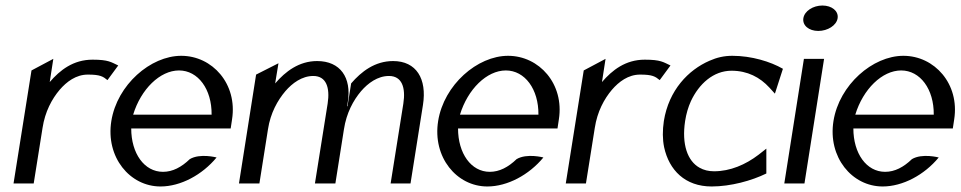

<svg xmlns="http://www.w3.org/2000/svg" viewBox="-20 -664 3477 695"><path d="M29 0H102L134 -201C143 -260 168 -306 196 -339C221 -368 255 -394 298 -394C343 -394 353 -387 369 -374L408 -427C382 -439 373 -448 315 -448C245 -448 197 -410 160 -367L173 -451L94 -409Z M383 -226C362 -95 450 11 561 11C634 11 712 -31 764 -94C764 -94 704 -110 667 -88C637 -59 605 -42 570 -42C502 -42 455 -109 455 -199H815L820 -232C840 -360 749 -462 636 -462C525 -462 404 -357 383 -226ZM462 -249C490 -341 559 -409 628 -409C697 -409 747 -341 746 -249Z M845 0H919L950 -196C959 -255 985 -301 1013 -334C1038 -363 1073 -389 1114 -389C1161 -389 1175 -347 1166 -289L1120 0H1192H1194L1225 -196C1234 -255 1259 -301 1287 -334C1312 -363 1347 -389 1388 -389C1435 -389 1449 -347 1440 -289L1394 0H1466L1511 -284C1526 -379 1487 -443 1403 -443C1337 -443 1288 -405 1251 -362L1238 -280L1236 -279L1239 -295C1253 -383 1212 -443 1128 -443C1062 -443 1013 -405 976 -362L988 -435L907 -394Z M1566 -226C1545 -95 1633 11 1744 11C1817 11 1895 -31 1947 -94C1947 -94 1887 -110 1850 -88C1820 -59 1788 -42 1753 -42C1685 -42 1638 -109 1638 -199H1998L2003 -232C2023 -360 1932 -462 1819 -462C1708 -462 1587 -357 1566 -226ZM1645 -249C1673 -341 1742 -409 1811 -409C1880 -409 1930 -341 1929 -249Z M2028 0H2101L2133 -201C2142 -260 2167 -306 2195 -339C2220 -368 2254 -394 2297 -394C2342 -394 2352 -387 2368 -374L2407 -427C2381 -439 2372 -448 2314 -448C2244 -448 2196 -410 2159 -367L2172 -451L2093 -409Z M2383 -226C2378 -192 2378 -160 2384 -131C2402 -48 2460 11 2556 11C2625 11 2701 -10 2754 -36V-126L2726 -104C2679 -68 2623 -44 2565 -44C2545 -44 2528 -48 2512 -57C2469 -81 2447 -141 2460 -226C2464 -252 2471 -276 2481 -298C2510 -360 2562 -408 2628 -408C2686 -408 2731 -384 2765 -347L2785 -325L2814 -415C2769 -441 2700 -462 2631 -462C2601 -462 2575 -456 2548 -444C2472 -411 2401 -338 2383 -226Z M2888 -598C2884 -572 2908 -552 2942 -552C2976 -552 3008 -572 3012 -598C3016 -624 2991 -644 2957 -644C2923 -644 2892 -624 2888 -598ZM2819 0H2892L2963 -451H2890Z M2997 -226C2976 -95 3064 11 3175 11C3248 11 3326 -31 3378 -94C3378 -94 3318 -110 3281 -88C3251 -59 3219 -42 3184 -42C3116 -42 3069 -109 3069 -199H3429L3434 -232C3454 -360 3363 -462 3250 -462C3139 -462 3018 -357 2997 -226ZM3076 -249C3104 -341 3173 -409 3242 -409C3311 -409 3361 -341 3360 -249Z"/></svg>

Font: Charger Sport
Style: DfNrwObl
Weight: 400
Designer: Jasper
Foundry: Cannot Into Space Fonts
Version: Version 1.1